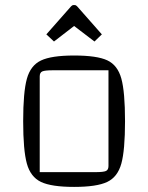

<svg xmlns="http://www.w3.org/2000/svg" viewBox="-20 -726 581 754"><path d="M71 -250Q71 -364 85.5 -416.5Q100 -469 141 -488.5Q182 -508 271 -508Q361 -508 401.5 -489Q442 -470 456.5 -417.5Q471 -365 471 -250Q471 -136 456.5 -83.5Q442 -31 401 -11.5Q360 8 271 8Q182 8 141 -11.5Q100 -31 85.5 -83.5Q71 -136 71 -250ZM355 -50Q386 -50 396 -54.5Q406 -59 406 -74V-450H187Q156 -450 146 -445.5Q136 -441 136 -426V-50ZM162 -591 259 -701Q264 -706 267 -706H275Q278 -706 283 -701L380 -591L351 -563L271 -624L192 -563Z"/></svg>

Font: Changa ExtraLight
Style: Regular
Weight: 275
Designer: Eduardo Rodriguez Tunni
Foundry: Eduardo Rodriguez Tunni
Version: Version 2.002; ttfautohint (v1.5) -l 8 -r 50 -G 200 -x 14 -H